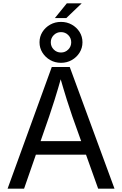

<svg xmlns="http://www.w3.org/2000/svg" viewBox="-20 -1128 730 1148"><path d="M25.4 0 289.6 -727.5H397L664.6 0H566.9L412.6 -431.6Q398.4 -471.7 379.6 -531.5Q360.8 -591.3 334 -684.1H351.6Q325.2 -590.3 305.9 -529.5Q286.6 -468.8 273.9 -431.6L124 0ZM158.2 -203.1V-284.2H531.7V-203.1ZM308.1 -1020 379.4 -1107.9H468.3L376.5 -1020ZM344.7 -752.4Q309.1 -752.4 280 -769Q251 -785.6 233.6 -813.5Q216.3 -841.3 216.3 -875Q216.3 -909.2 233.6 -936.8Q251 -964.4 280 -980.7Q309.1 -997.1 344.7 -997.1Q380.4 -997.1 409.4 -980.7Q438.5 -964.4 455.8 -936.8Q473.1 -909.2 473.1 -875Q473.1 -841.3 455.8 -813.5Q438.5 -785.6 409.4 -769Q380.4 -752.4 344.7 -752.4ZM344.7 -814Q370.1 -814 387.9 -831.8Q405.8 -849.6 405.8 -875Q405.8 -900.4 388.2 -918.2Q370.6 -936 344.7 -936Q319.3 -936 301.5 -918.2Q283.7 -900.4 283.7 -875Q283.7 -849.6 301.5 -831.8Q319.3 -814 344.7 -814Z"/></svg>

Font: Inter Variable LoSnoCo
Style: Regular
Weight: 400
Designer: Rasmus Andersson
Foundry: rsms
Version: Version 4.000;git-a52131595; featfreeze: case,dlig,ss01,ss02